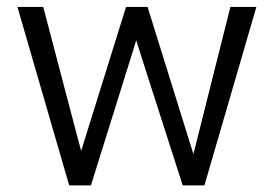

<svg xmlns="http://www.w3.org/2000/svg" viewBox="-20 -558 815 570"><path d="M554.2 -100.8 546.1 -126.4 418.1 -537.5H354.2L228.7 -135L221.2 -109.8L214.1 -135L108.3 -537.5H31.7L185.4 -7.6H249.9L377.3 -415.1L384.4 -438.3L391.4 -415.6L522.4 -7.6H586.9L741.1 -537.5H664L560.7 -126.4Z"/></svg>

Font: Vazir FD Light
Style: Regular
Weight: 300
Foundry: DejaVu fonts team - Redesigned by Saber Rastikerdar
Version: Version 21.10;October 20, 2019;FontCreator 12.0.0.2547 64-bi